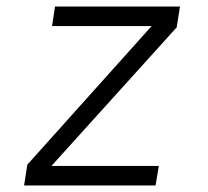

<svg xmlns="http://www.w3.org/2000/svg" viewBox="-20 -570 640 590"><path d="M54 0H458L468 -60H138L523 -486L533 -550H149L140 -490H446L64 -64Z"/></svg>

Font: JetBrains Mono ExtraLight
Style: Italic
Weight: 240
Italic angle: -9°
Monospace: yes
Designer: Philipp Nurullin, Konstantin Bulenkov
Foundry: JetBrains
Version: Version 2.305